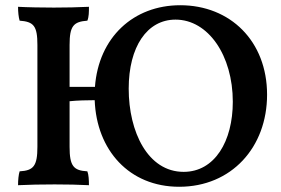

<svg xmlns="http://www.w3.org/2000/svg" viewBox="-20 -705 1076 734"><path d="M669 -685C490 -685 357 -562 343 -373H246V-533C246 -606 261 -622 314 -626C320 -641 320 -659 320 -679C280 -677 230 -676 186 -676C142 -676 85 -677 49 -679C49 -659 51 -640 55 -626C109 -622 123 -606 123 -533V-144C123 -70 108 -53 55 -50C51 -37 49 -17 49 3C86 1 141 0 189 0C236 0 283 1 320 3C320 -17 319 -37 314 -50C261 -53 246 -70 246 -144V-318C274 -321 313 -322 342 -322C349 -131 474 9 665 9C865 9 1001 -142 1001 -343C1001 -548 860 -685 669 -685ZM682 -48C545 -48 472 -201 472 -366C472 -526 542 -630 651 -630C776 -630 870 -493 870 -316C870 -165 801 -48 682 -48Z"/></svg>

Font: Vollkorn Semibold
Style: Regular
Weight: 600
Designer: Friedrich Althausen
Foundry: Friedrich Althausen
Version: Version 4.015;PS 004.015;hotconv 1.0.88;makeotf.lib2.5.64775